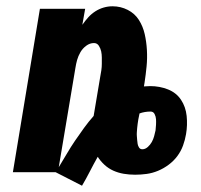

<svg xmlns="http://www.w3.org/2000/svg" viewBox="-20 -548 640 611"><path d="M241 43 157 0H21L107 -520H251L242 -469Q251 -482 261 -493Q271 -504 283.5 -512Q296 -520 310 -524Q324 -528 338 -528Q364 -528 386.5 -516.5Q409 -505 422 -484.5Q435 -464 440.5 -439.5Q446 -415 447.5 -389Q449 -363 446.5 -337Q444 -311 440 -285L438 -273Q443 -273 448 -273.5Q453 -274 458 -274Q488 -274 514.5 -263.5Q541 -253 556 -230.5Q571 -208 574 -179Q577 -150 572 -121Q569 -103 562.5 -85Q556 -67 544.5 -51.5Q533 -36 517 -24Q501 -12 483 -4.5Q465 3 446.5 5.5Q428 8 410 8Q391 8 373.5 5Q356 2 340.5 -5Q325 -12 312.5 -23.5Q300 -35 291 -49Q278 -26 266 -2.5Q254 21 241 43ZM167 -16Q180 -37 192.5 -58.5Q205 -80 219 -100.5Q233 -121 247.5 -141Q262 -161 278 -179L299 -304Q301 -314 302.5 -324.5Q304 -335 304 -345Q304 -355 304 -365Q304 -375 302 -384.5Q300 -394 294.5 -402.5Q289 -411 279 -411Q266 -411 254.5 -402.5Q243 -394 236 -382Q229 -370 225.5 -357.5Q222 -345 220 -332ZM433 -73Q442 -73 450 -80Q458 -87 463 -96Q468 -105 470.5 -114.5Q473 -124 475 -133Q476 -142 476.5 -151Q477 -160 476.5 -168.5Q476 -177 472 -185Q468 -193 459 -193Q450 -193 441 -191.5Q432 -190 424 -187L420 -167Q419 -160 418 -153.5Q417 -147 416.5 -140.5Q416 -134 415.5 -127.5Q415 -121 415.5 -115Q416 -109 416.5 -102.5Q417 -96 418 -90Q419 -84 422.5 -78.5Q426 -73 433 -73Z"/></svg>

Font: Iosevka Aile Heavy
Style: Italic
Weight: 900
Italic angle: -9°
Designer: Belleve Invis
Foundry: Belleve Invis
Version: Version 31.1.0; ttfautohint (v1.8.4)